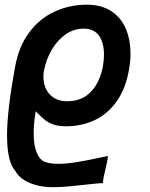

<svg xmlns="http://www.w3.org/2000/svg" viewBox="-20 -574 640 818"><path d="M46.5 156Q10 117 10 3Q10 -103 44 -287Q59 -375 104 -435.2Q149 -495.5 213 -524.8Q277 -554 349 -554Q413.5 -554 455.5 -525.5Q497.5 -497 516.8 -450Q536 -403 536 -346Q536 -313 530 -280Q516 -196.5 476.8 -141.8Q437.5 -87 382 -61.5Q326.5 -36 262 -36Q230.5 -36 209 -43.2Q187.5 -50.5 173.8 -61.2Q160 -72 141 -91L132 -100Q123.5 -49 123.5 -7.5Q123.5 84 163 112Q186.5 124 227.5 124Q263.5 124 308.5 116.5Q353.5 109 425.5 93.5L439.5 90.5Q439.5 99 436.5 114.2Q433.5 129.5 429.5 145.5Q424 169 421.2 183Q418.5 197 419 206.5Q412 205.5 384.5 208.5Q357 211.5 352 212Q303.5 217.5 269.5 220.5Q235.5 223.5 207 223.5Q164 223.5 130.8 213.8Q97.5 204 76.5 188.8Q55.5 173.5 46.5 156ZM418.5 -292Q423 -317.5 423 -341.5Q423 -392 401.8 -422Q380.5 -452 336 -452Q294.5 -452 259.5 -427.5Q224.5 -403 200.5 -362Q176.5 -321 167 -272Q165 -260.5 165 -247Q165 -216 177.5 -192.2Q190 -168.5 212.5 -155.5Q235 -142.5 264.5 -142.5Q329 -142.5 367.2 -182.8Q405.5 -223 418.5 -292Z"/></svg>

Font: JuliaMono ExtraBoldItalic
Style: Regular
Weight: 800
Italic angle: -9°
Monospace: yes
Designer: cormullion
Foundry: corm
Version: Version 0.049; ttfautohint (v1.8.4)